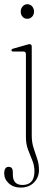

<svg xmlns="http://www.w3.org/2000/svg" viewBox="-30 -634 242 889"><path d="M96.5 -547Q83 -547 74.5 -556.5Q66 -566 66 -580.5Q66 -594.5 75 -604.5Q84 -614.5 96.5 -614.5Q110 -614.5 118.8 -604.5Q127.5 -594.5 127.5 -580.5Q127.5 -566 118.5 -556.5Q109.5 -547 96.5 -547ZM117 -6Q117 25 125.5 51Q134 77 142.2 101.5Q150.5 126 150.5 152.5Q150.5 187.5 127.2 211Q104 234.5 66.5 234.5Q32 234.5 10.8 215Q-10.5 195.5 -10.5 169Q-10.5 138.5 10.5 138.5Q29.5 138.5 29.5 164V175Q29.5 222.5 74.5 222.5Q129.5 222 129.5 159Q129.5 133 119.8 109.2Q110 85.5 100 59.5Q90 33.5 90 0.5V-382.5Q90 -395.5 78.5 -395.5H31.5Q23 -395.5 23 -401.5Q23 -406.5 31.5 -409L91.5 -426Q102.5 -429.5 107.5 -429.5Q117 -429.5 117 -417.5Z"/></svg>

Font: Fraunces 144pt S050 Thin
Style: Regular
Weight: 100
Version: Version 1.000; ttfautohint (v1.8.3)